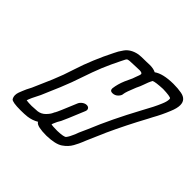

<svg xmlns="http://www.w3.org/2000/svg" viewBox="-189 -1006 1211 1211"><g transform="rotate(45 416.5 -400.0)"><path d="M174 -69 224 -72Q253 -76 273.5 -97Q294 -118 301 -135Q303 -141 307 -146Q314 -156 367 -285Q373 -299 387 -309Q401 -319 415 -319Q430 -319 436 -309Q439 -304 439 -298Q439 -292 436 -285Q381 -151 372 -134Q358 -112 349 -89Q346 -82 344 -76Q356 -72 399 -72Q458 -74 466 -85Q479 -101 494 -137L503 -161Q516 -189 529 -219Q589 -365 682 -537Q726 -616 744 -660Q758 -692 758 -711Q758 -716 757 -720Q749 -729 684 -731Q619 -728 602 -720Q596 -710 589 -693Q582 -675 578 -663Q574 -651 570 -642L558 -616Q531 -551 529 -532Q529 -526 526 -519Q523 -512 515 -503Q499 -486 476 -486Q455 -486 455 -505V-509Q460 -549 478 -592L501 -642Q504 -649 507 -659Q510 -669 514 -678Q518 -687 519 -694Q520 -696 520 -698Q520 -709 497 -710Q480 -710 466 -709Q452 -708 441 -708Q405 -708 393 -703Q386 -699 376 -676L370 -664Q342 -608 318 -551Q293 -489 272 -426Q248 -353 218 -281Q205 -249 191.5 -219Q178 -189 166 -159Q162 -149 153 -133Q136 -100 131 -86L126 -72Q144 -69 174 -69ZM143 0Q70 0 59 -14Q51 -27 51 -43Q51 -56 56 -70L65 -93Q74 -117 93 -152L96 -159Q109 -191 123 -221Q137 -251 149 -281Q178 -350 200 -421Q220 -484 246 -546Q272 -609 304 -672Q315 -697 336 -726Q363 -764 419 -775Q436 -778 489 -778Q503 -779 518 -779Q551 -779 572 -768Q615 -799 707 -800Q749 -800 780 -794Q833 -784 833 -735Q833 -707 816 -667Q793 -610 764 -559L749 -530Q681 -405 623 -278V-277Q610 -249 597.5 -219Q585 -189 571 -158L563 -138Q554 -115 536.5 -83Q519 -51 484.5 -27.5Q450 -4 372 -2Q291 -2 275 -23L273 -27Q241 -8 203 -3Q178 0 143 0Z"/></g></svg>

Font: Bubblez Graffiti
Style: Italic
Weight: 400
Italic angle: -22.5°
Designer: GGBotNet
Foundry: GGBotNet
Version: 1.00